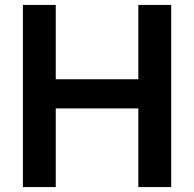

<svg xmlns="http://www.w3.org/2000/svg" viewBox="-20 -760 788 780"><path d="M73 0V-740H206.5V-438H542V-740H675.5V0H542V-319.5H206.5V0Z"/></svg>

Font: Encode Sans SC Condensed Thin SemiBold
Style: Regular
Weight: 600
Version: Version 3.002